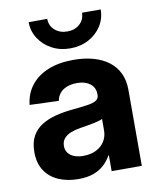

<svg xmlns="http://www.w3.org/2000/svg" viewBox="-84 -804 727 879"><g transform="rotate(-10 279.5 -364.5)"><path d="M210 9.3Q158.7 9.3 118.4 -8.1Q78.1 -25.4 54.9 -60.3Q31.7 -95.2 31.7 -147Q31.7 -191.4 47.9 -220.7Q64 -250 92.3 -267.8Q120.6 -285.6 157.2 -295.2Q193.8 -304.7 233.9 -308.6Q281.2 -313 309.3 -317.4Q337.4 -321.8 349.9 -330.3Q362.3 -338.9 362.3 -355.5V-358.4Q362.3 -378.9 352.3 -393.6Q342.3 -408.2 323.5 -416.5Q304.7 -424.8 277.8 -424.8Q251 -424.8 230.5 -416.5Q210 -408.2 198 -393.3Q186 -378.4 183.1 -358.9L47.9 -363.8Q53.7 -416 83 -453.6Q112.3 -491.2 162.6 -511.7Q212.9 -532.2 281.2 -532.2Q332 -532.2 373.5 -520.5Q415 -508.8 444.6 -486.1Q474.1 -463.4 489.7 -430.2Q505.4 -397 505.4 -353.5V0H365.2V-73.2H362.8Q349.1 -48.3 328.6 -29.8Q308.1 -11.2 279.1 -1Q250 9.3 210 9.3ZM250 -91.3Q284.7 -91.3 310.3 -104.2Q335.9 -117.2 349.6 -139.6Q363.3 -162.1 363.3 -189.9V-243.2Q357.4 -239.7 346.4 -236.6Q335.4 -233.4 321.3 -230.5Q307.1 -227.5 291 -224.9Q274.9 -222.2 258.8 -219.7Q233.9 -215.8 213.6 -207.8Q193.4 -199.7 181.6 -185.8Q169.9 -171.9 169.9 -150.9Q169.9 -132.3 179.9 -118.9Q189.9 -105.5 208 -98.4Q226.1 -91.3 250 -91.3ZM276.9 -586.4Q229.5 -586.4 191.7 -606.7Q153.8 -627 131.6 -661.4Q109.4 -695.8 109.4 -737.8H195.8Q195.8 -706.1 218.8 -685.5Q241.7 -665 276.9 -665Q312 -665 334.7 -685.5Q357.4 -706.1 357.4 -737.8H444.3Q444.3 -695.8 422.4 -661.4Q400.4 -627 362.5 -606.7Q324.7 -586.4 276.9 -586.4Z"/></g></svg>

Font: Inter 28pt
Style: Bold
Weight: 700
Designer: Rasmus Andersson
Foundry: rsms
Version: Version 4.001;git-66647c0bb